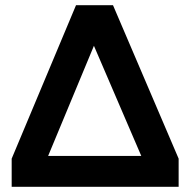

<svg xmlns="http://www.w3.org/2000/svg" viewBox="-20 -720 733 740"><path d="M25 0V-108.5L273 -700H415.5L668.5 -108.5V0ZM165.5 -119H524.5L342 -543.5Z"/></svg>

Font: Geologica Cursive Medium
Style: Regular
Weight: 500
Designer: Sindre Bremnes, Frode Helland
Foundry: Monokrom Skriftforlag AS
Version: Version 1.010;gftools[0.9.28]